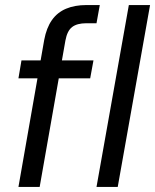

<svg xmlns="http://www.w3.org/2000/svg" viewBox="-20 -740 614 760"><path d="M53 0 155 -582Q164 -630 185.5 -660.5Q207 -691 241.5 -705.5Q276 -720 322 -720H375L362 -648H322Q285 -648 265.5 -633Q246 -618 239 -580L137 0ZM53 -430 65 -501H350L337 -430ZM362 0 490 -720H574L446 0Z"/></svg>

Font: DM Sans 18pt
Style: Italic
Weight: 400
Italic angle: -10°
Designer: Colophon Foundry, Jonny Pinhorn
Foundry: Colophon Foundry
Version: Version 4.004;gftools[0.9.30]